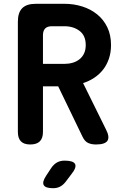

<svg xmlns="http://www.w3.org/2000/svg" viewBox="-20 -750 640 1010"><path d="M206 -414H319Q342 -414 362.5 -420Q383 -426 398.5 -438.5Q414 -451 422.5 -469.5Q431 -488 431 -513Q431 -563 398.5 -587.5Q366 -612 319 -612H253Q229 -612 217.5 -600Q206 -588 206 -565ZM206 -296V-56Q206 -23 189.5 -6.5Q173 10 139 10Q106 10 90 -6.5Q74 -23 74 -56V-636Q74 -684 97 -707Q120 -730 168 -730H319Q368 -730 412.5 -716Q457 -702 491 -674.5Q525 -647 544.5 -606.5Q564 -566 564 -513Q564 -474 553 -441.5Q542 -409 522.5 -384Q503 -359 476 -341Q449 -323 417 -313L537 -70Q558 -30 545.5 -10Q533 10 485 10Q461 10 443.5 2Q426 -6 414 -31L286 -296ZM223 174 250 133Q263 114 280 104.5Q297 95 320 95Q366 95 375 113Q384 131 355 167L324 208Q311 224 295.5 232Q280 240 259 240Q219 240 210 223.5Q201 207 223 174Z"/></svg>

Font: Maple Mono NL
Style: Bold
Weight: 700
Monospace: yes
Designer: subframe7536
Version: Version 7.000